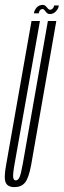

<svg xmlns="http://www.w3.org/2000/svg" viewBox="-44 -761 261 786"><path d="M15 5Q43 5 58.2 -13.2Q73.5 -31.5 83.5 -85.5L186.5 -675H152L49.5 -91.5Q41.5 -46.5 35.5 -34.5Q29.5 -22.5 20.5 -22.5Q12 -22.5 10 -34.5Q8 -46.5 16 -91.5L119.5 -675H85L-19 -85.5Q-29 -31.5 -20.5 -13.2Q-12 5 15 5ZM160 -703.5Q167.5 -703.5 174 -706.5Q180.5 -709.5 185.5 -715.2Q190.5 -721 193.5 -726.8Q196.5 -732.5 196.5 -738.5H177.5Q177 -735 174.8 -730.5Q172.5 -726 168.5 -723.5Q164.5 -721 161.5 -721Q157.5 -721 154 -724Q150.5 -727 147.5 -731.2Q144.5 -735.5 140.5 -738.2Q136.5 -741 130.5 -741Q123.5 -741 116.8 -738Q110 -735 105.8 -729.8Q101.5 -724.5 98.5 -718.8Q95.5 -713 95 -706.5H114.5Q115.5 -710.5 117.2 -715Q119 -719.5 122.8 -721.8Q126.5 -724 130.5 -724Q134 -724 136.8 -721Q139.5 -718 142.8 -713.8Q146 -709.5 149.8 -706.5Q153.5 -703.5 160 -703.5Z"/></svg>

Font: Anybody UltraCondensed ExtraLight
Style: Italic
Weight: 250
Width: 1
Italic angle: -10°
Version: Version 1.113;gftools[0.9.25]